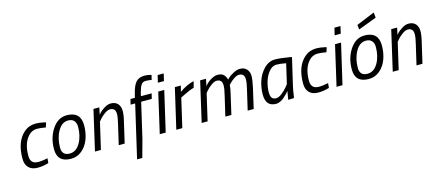

<svg xmlns="http://www.w3.org/2000/svg" viewBox="-63 -1418 5241 2310"><g transform="rotate(-15 2557.5 -263.0)"><path d="M355 -510Q402 -510 462 -496L480 -491L461 -433Q396 -445 353 -445Q293 -445 250 -401Q169 -320 169 -156Q169 -106 193 -80.5Q217 -55 272 -55Q311 -55 364 -66L384 -70L379 -11Q310 10 240.5 10Q171 10 131.5 -29.5Q92 -69 92 -142Q92 -356 208 -457Q269 -510 355 -510Z M740 -510Q913 -510 913 -340Q913 -247 883.5 -168Q854 -89 795 -39.5Q736 10 659 10Q488 10 488 -154Q488 -298 559.5 -404Q631 -510 740 -510ZM659 -55Q739 -55 788.5 -139.5Q838 -224 838 -341Q838 -389 813.5 -417Q789 -445 740 -445Q662 -445 612.5 -357.5Q563 -270 563 -153Q563 -55 659 -55Z M1288 -510Q1346 -510 1376 -476Q1406 -442 1406 -388Q1406 -334 1386 -254L1327 0H1253L1311 -249Q1330 -325 1330 -369Q1330 -444 1262 -444Q1232 -444 1193.5 -416Q1155 -388 1131 -360L1108 -332L1031 0H957L1072 -500H1145L1127 -413Q1136 -424 1150.5 -440Q1165 -456 1207.5 -483Q1250 -510 1288 -510Z M1769 -728Q1803 -728 1841 -718L1853 -714L1839 -656Q1799 -663 1764 -663Q1729 -663 1709.5 -635Q1690 -607 1673 -542L1663 -500H1797L1781 -435H1649L1548 0L1487 222H1422L1574 -434H1517L1533 -500H1588L1599 -543Q1623 -645 1660.5 -686.5Q1698 -728 1769 -728Z M1764 0 1879 -500H1954L1838 0ZM1902 -604 1924 -694H1999L1978 -604Z M1970 0 2086 -500H2160L2142 -426Q2235 -493 2323 -511L2303 -434Q2249 -420 2158 -374L2128 -359L2045 0Z M2658 -369Q2658 -444 2590 -444Q2561 -444 2522.5 -416Q2484 -388 2460 -360L2437 -332L2360 0H2286L2401 -500H2474L2456 -413Q2479 -443 2510 -466Q2571 -510 2619 -510Q2675 -510 2700 -479Q2723 -451 2728 -421Q2737 -431 2753.5 -446Q2770 -461 2814 -485.5Q2858 -510 2895 -510Q2953 -510 2982.5 -476Q3012 -442 3012 -392Q3012 -342 2992 -252L2934 0H2859L2917 -249Q2936 -325 2936 -368Q2936 -444 2870 -444Q2842 -444 2807.5 -421.5Q2773 -399 2752 -376L2731 -354Q2728 -307 2714 -252L2656 0H2581L2639 -249Q2658 -325 2658 -369Z M3212 10Q3084 10 3084 -139Q3084 -222 3110.5 -304.5Q3137 -387 3197 -448.5Q3257 -510 3336 -510Q3397 -510 3503 -492L3541 -485L3465 -160Q3451 -104 3441 -28L3437 -2L3364 1Q3378 -85 3382 -106Q3377 -97 3352.5 -71.5Q3328 -46 3309 -30.5Q3290 -15 3263 -2.5Q3236 10 3212 10ZM3454 -431Q3384 -445 3333.5 -445Q3283 -445 3241 -393.5Q3199 -342 3180 -273.5Q3161 -205 3161 -151Q3161 -97 3178 -76Q3195 -55 3229 -55Q3263 -55 3303.5 -87.5Q3344 -120 3371 -153L3397 -186Z M3850 -510Q3897 -510 3957 -496L3975 -491L3956 -433Q3891 -445 3848 -445Q3788 -445 3745 -401Q3664 -320 3664 -156Q3664 -106 3688 -80.5Q3712 -55 3767 -55Q3806 -55 3859 -66L3879 -70L3874 -11Q3805 10 3735.5 10Q3666 10 3626.5 -29.5Q3587 -69 3587 -142Q3587 -356 3703 -457Q3764 -510 3850 -510Z M3966 0 4081 -500H4156L4040 0ZM4104 -604 4126 -694H4201L4180 -604Z M4449 -510Q4622 -510 4622 -340Q4622 -247 4592.5 -168Q4563 -89 4504 -39.5Q4445 10 4368 10Q4197 10 4197 -154Q4197 -298 4268.5 -404Q4340 -510 4449 -510ZM4368 -55Q4448 -55 4497.5 -139.5Q4547 -224 4547 -341Q4547 -389 4522.5 -417Q4498 -445 4449 -445Q4371 -445 4321.5 -357.5Q4272 -270 4272 -153Q4272 -55 4368 -55ZM4408 -596 4401 -654 4629 -748 4636 -682Z M4997 -510Q5055 -510 5085 -476Q5115 -442 5115 -388Q5115 -334 5095 -254L5036 0H4962L5020 -249Q5039 -325 5039 -369Q5039 -444 4971 -444Q4941 -444 4902.5 -416Q4864 -388 4840 -360L4817 -332L4740 0H4666L4781 -500H4854L4836 -413Q4845 -424 4859.5 -440Q4874 -456 4916.5 -483Q4959 -510 4997 -510Z"/></g></svg>

Font: Titillium Web
Style: Italic
Weight: 400
Italic angle: -13°
Version: Version 1.002;PS 57.000;hotconv 1.0.70;makeotf.lib2.5.55311